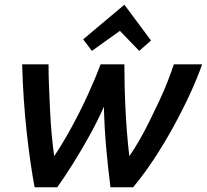

<svg xmlns="http://www.w3.org/2000/svg" viewBox="-20 -795 878 815"><path d="M127 0Q118 -47 109.5 -106Q101 -165 93.5 -232.5Q86 -300 81 -373.5Q76 -447 74 -522H186Q186 -479 188 -429Q190 -379 192.5 -326.5Q195 -274 199.5 -224Q204 -174 210 -132Q248 -189 285 -257Q322 -325 353.5 -394Q385 -463 407 -522H508Q508 -481 509 -433.5Q510 -386 512.5 -335Q515 -284 519 -232.5Q523 -181 529 -132Q550 -162 572 -200.5Q594 -239 615 -281.5Q636 -324 656 -366.5Q676 -409 691.5 -449Q707 -489 718 -522H838Q817 -462 785.5 -394Q754 -326 715.5 -256Q677 -186 634 -120.5Q591 -55 545 0H449Q438 -84 430.5 -170.5Q423 -257 421 -342Q396 -285 361 -221.5Q326 -158 289.5 -100Q253 -42 223 0ZM370 -579 333 -628 508 -775 621 -623 571 -579 489 -664Z"/></svg>

Font: Ubuntu Sans SemiBold
Style: Italic
Weight: 600
Italic angle: -13.5°
Designer: Dalton Maag Ltd
Foundry: Dalton Maag Ltd
Version: Version 1.006